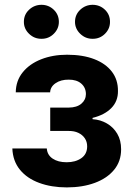

<svg xmlns="http://www.w3.org/2000/svg" viewBox="-20 -785 567 815"><path d="M32.4 -154.9H178.7Q180.4 -127.4 203.4 -111.8Q226.4 -96.2 263.1 -96.3Q299.9 -96.2 324.9 -113.4Q349.8 -130.7 350 -163.5Q350 -183.2 340.1 -197.9Q330.3 -212.6 312.7 -221Q295.2 -229.4 271.7 -229.1H193.2V-328.3H271.7Q306.2 -328.6 325.3 -344.8Q344.4 -360.9 344.7 -385.7Q344.4 -413.3 324.9 -430.2Q305.3 -447.2 271.5 -446.9Q238.2 -447.2 216 -431.9Q193.8 -416.7 192.8 -393H46.9Q47.5 -442.2 76.4 -478Q105.3 -513.9 154.6 -533.3Q203.9 -552.7 264.6 -552.7Q331.6 -552.7 380 -534Q428.4 -515.3 454.8 -480.9Q481.2 -446.5 480.7 -398.6Q481.2 -355.4 452.5 -326.2Q423.9 -297.1 372.9 -284.6V-279.1Q406.2 -277 433.8 -261Q461.4 -245 477.8 -217.2Q494.1 -189.5 494.1 -151.2Q494.1 -100.5 464.5 -64.4Q434.8 -28.2 382.8 -8.9Q330.9 10.4 263.5 10.5Q198 10.4 146.4 -8.7Q94.7 -27.7 64.6 -64.6Q34.5 -101.5 32.4 -154.9ZM156.2 -620.3Q125.3 -620.1 103.3 -641.6Q81.2 -663 81.4 -692.2Q81.2 -722.8 103.3 -743.6Q125.3 -764.4 156.2 -764.6Q186.8 -764.4 208.3 -743.6Q229.9 -722.8 229.9 -692.2Q229.9 -663 208.3 -641.6Q186.8 -620.1 156.2 -620.3ZM373.2 -620.3Q342.6 -620.1 320.5 -641.6Q298.4 -663 298.4 -692.2Q298.4 -722.8 320.5 -743.6Q342.6 -764.4 373.2 -764.6Q404.1 -764.4 425.6 -743.6Q447.1 -722.8 446.9 -692.2Q447.1 -663 425.6 -641.6Q404.1 -620.1 373.2 -620.3Z"/></svg>

Font: Inter
Style: Regular
Weight: 400
Designer: Rasmus Andersson
Foundry: rsms
Version: Version 4.000;git-8c9346024